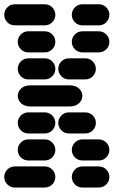

<svg xmlns="http://www.w3.org/2000/svg" viewBox="-44 -881 564 888"><path d="M25.4 -13.7H162.1Q183.6 -13.7 197.8 -28.3Q211.9 -43 211.9 -62.5Q211.9 -82 197.8 -96.7Q183.6 -111.3 162.1 -111.3H25.4Q3.9 -111.3 -10.3 -96.7Q-24.4 -82 -24.4 -62.5Q-24.4 -43 -10.3 -28.3Q3.9 -13.7 25.4 -13.7ZM337.9 -13.7H412.1Q433.6 -13.7 447.8 -28.3Q461.9 -43 461.9 -62.5Q461.9 -82 447.8 -96.7Q433.6 -111.3 412.1 -111.3H337.9Q316.4 -111.3 302.2 -96.7Q288.1 -82 288.1 -62.5Q288.1 -43 302.2 -28.3Q316.4 -13.7 337.9 -13.7ZM87.9 -138.7H162.1Q183.6 -138.7 197.8 -153.3Q211.9 -168 211.9 -187.5Q211.9 -207 197.8 -221.7Q183.6 -236.3 162.1 -236.3H87.9Q66.4 -236.3 52.2 -221.7Q38.1 -207 38.1 -187.5Q38.1 -168 52.2 -153.3Q66.4 -138.7 87.9 -138.7ZM337.9 -138.7H412.1Q433.6 -138.7 447.8 -153.3Q461.9 -168 461.9 -187.5Q461.9 -207 447.8 -221.7Q433.6 -236.3 412.1 -236.3H337.9Q316.4 -236.3 302.2 -221.7Q288.1 -207 288.1 -187.5Q288.1 -168 302.2 -153.3Q316.4 -138.7 337.9 -138.7ZM87.9 -263.7H162.1Q183.6 -263.7 197.8 -278.3Q211.9 -293 211.9 -312.5Q211.9 -332 197.8 -346.7Q183.6 -361.3 162.1 -361.3H87.9Q66.4 -361.3 52.2 -346.7Q38.1 -332 38.1 -312.5Q38.1 -293 52.2 -278.3Q66.4 -263.7 87.9 -263.7ZM275.4 -263.7H349.6Q371.1 -263.7 385.3 -278.3Q399.4 -293 399.4 -312.5Q399.4 -332 385.3 -346.7Q371.1 -361.3 349.6 -361.3H275.4Q253.9 -361.3 239.7 -346.7Q225.6 -332 225.6 -312.5Q225.6 -293 239.7 -278.3Q253.9 -263.7 275.4 -263.7ZM96.7 -388.7H278.3Q305.7 -388.7 321.3 -403.3Q336.9 -418 336.9 -437.5Q336.9 -457 321.3 -471.7Q305.7 -486.3 278.3 -486.3H96.7Q69.3 -486.3 53.7 -471.7Q38.1 -457 38.1 -437.5Q38.1 -418 53.7 -403.3Q69.3 -388.7 96.7 -388.7ZM87.9 -513.7H162.1Q183.6 -513.7 197.8 -528.3Q211.9 -543 211.9 -562.5Q211.9 -582 197.8 -596.7Q183.6 -611.3 162.1 -611.3H87.9Q66.4 -611.3 52.2 -596.7Q38.1 -582 38.1 -562.5Q38.1 -543 52.2 -528.3Q66.4 -513.7 87.9 -513.7ZM275.4 -513.7H349.6Q371.1 -513.7 385.3 -528.3Q399.4 -543 399.4 -562.5Q399.4 -582 385.3 -596.7Q371.1 -611.3 349.6 -611.3H275.4Q253.9 -611.3 239.7 -596.7Q225.6 -582 225.6 -562.5Q225.6 -543 239.7 -528.3Q253.9 -513.7 275.4 -513.7ZM87.9 -638.7H162.1Q183.6 -638.7 197.8 -653.3Q211.9 -668 211.9 -687.5Q211.9 -707 197.8 -721.7Q183.6 -736.3 162.1 -736.3H87.9Q66.4 -736.3 52.2 -721.7Q38.1 -707 38.1 -687.5Q38.1 -668 52.2 -653.3Q66.4 -638.7 87.9 -638.7ZM337.9 -638.7H412.1Q433.6 -638.7 447.8 -653.3Q461.9 -668 461.9 -687.5Q461.9 -707 447.8 -721.7Q433.6 -736.3 412.1 -736.3H337.9Q316.4 -736.3 302.2 -721.7Q288.1 -707 288.1 -687.5Q288.1 -668 302.2 -653.3Q316.4 -638.7 337.9 -638.7ZM25.4 -763.7H162.1Q183.6 -763.7 197.8 -778.3Q211.9 -793 211.9 -812.5Q211.9 -832 197.8 -846.7Q183.6 -861.3 162.1 -861.3H25.4Q3.9 -861.3 -10.3 -846.7Q-24.4 -832 -24.4 -812.5Q-24.4 -793 -10.3 -778.3Q3.9 -763.7 25.4 -763.7ZM337.9 -763.7H412.1Q433.6 -763.7 447.8 -778.3Q461.9 -793 461.9 -812.5Q461.9 -832 447.8 -846.7Q433.6 -861.3 412.1 -861.3H337.9Q316.4 -861.3 302.2 -846.7Q288.1 -832 288.1 -812.5Q288.1 -793 302.2 -778.3Q316.4 -763.7 337.9 -763.7Z"/></svg>

Font: Workbench
Style: Regular
Weight: 400
Designer: Jens Kutilek
Foundry: Jens Kutilek
Version: Version 2.001